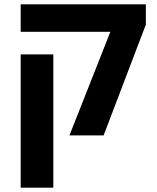

<svg xmlns="http://www.w3.org/2000/svg" viewBox="-20 -622 720 882"><path d="M299 0 487 -476H75V-602H650V-509L456 0ZM75 240V-372H225V240Z"/></svg>

Font: Noto Sans Hebrew
Style: Bold
Weight: 700
Designer: Monotype Design Team
Foundry: Monotype Imaging Inc.
Version: Version 2.003